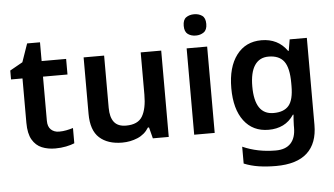

<svg xmlns="http://www.w3.org/2000/svg" viewBox="-61 -858 2092 1203"><g transform="rotate(-5 985.0 -256.0)"><path d="M293 -93Q317 -93 339 -97.5Q361 -102 381 -108V-12Q360 -3 328 3.5Q296 10 260 10Q213 10 175.5 -5.5Q138 -21 115.5 -59.5Q93 -98 93 -166V-445H21V-501L101 -546L141 -661H222V-543H376V-445H222V-167Q222 -130 242 -111.5Q262 -93 293 -93Z M974 -543V0H874L856 -70H849Q823 -28 777.5 -9Q732 10 681 10Q590 10 538 -37Q486 -84 486 -188V-543H615V-215Q615 -155 639 -124.5Q663 -94 714 -94Q789 -94 817 -141.5Q845 -189 845 -278V-543Z M1263 -543V0H1134V-543ZM1199 -752Q1228 -752 1249 -737.5Q1270 -723 1270 -685Q1270 -648 1249 -633Q1228 -618 1199 -618Q1169 -618 1148.5 -633Q1128 -648 1128 -685Q1128 -723 1148.5 -737.5Q1169 -752 1199 -752Z M1605 -553Q1656 -553 1696.5 -533Q1737 -513 1766 -472H1770L1782 -543H1890V4Q1890 120 1824.5 180Q1759 240 1628 240Q1570 240 1520.5 232.5Q1471 225 1427 207V101Q1521 143 1635 143Q1697 143 1729 109Q1761 75 1761 10V-4Q1761 -20 1762.5 -39.5Q1764 -59 1765 -71H1761Q1733 -29 1693 -9.5Q1653 10 1602 10Q1503 10 1447 -64Q1391 -138 1391 -270Q1391 -402 1448 -477.5Q1505 -553 1605 -553ZM1640 -447Q1583 -447 1553 -402Q1523 -357 1523 -269Q1523 -181 1552.5 -136.5Q1582 -92 1642 -92Q1707 -92 1737.5 -128Q1768 -164 1768 -251V-270Q1768 -365 1737.5 -406Q1707 -447 1640 -447Z"/></g></svg>

Font: Noto Sans Javanese SemiBold
Style: Regular
Weight: 600
Version: Version 2.004